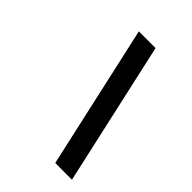

<svg xmlns="http://www.w3.org/2000/svg" viewBox="-195 -735 820 820"><g transform="rotate(45 214.5 -325.0)"><path d="M250 -650 395 0H294L149 -650Z"/></g></svg>

Font: Overused Grotesk Medium
Style: Italic
Weight: 500
Italic angle: -10°
Version: Version 0.003